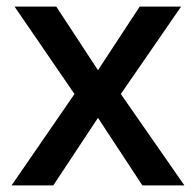

<svg xmlns="http://www.w3.org/2000/svg" viewBox="-20 -560 592 580"><path d="M205 -276 24 -540H150L276 -348L402 -540H527L345 -276L537 0H410L276 -204L141 0H15Z"/></svg>

Font: Noto Sans Oriya Medium
Style: Regular
Weight: 500
Version: Version 2.003